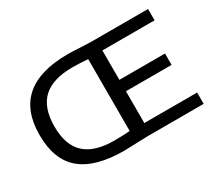

<svg xmlns="http://www.w3.org/2000/svg" viewBox="-137 -1016 1444 1292"><g transform="rotate(-30 585.0 -370.5)"><path d="M1120 -88V0H686Q658.5 0 593.5 3Q528.5 6 501.5 6Q277.5 6 168 -85.5Q58.5 -177 58.5 -370Q58.5 -747 495 -747Q531 -747 586 -743.5Q596 -743 626.2 -741.5Q656.5 -740 680 -740H1115V-652H709.5V-423.5H1064V-335H709.5V-88ZM597.5 -649Q536 -654.5 475.5 -654.5Q324 -654.5 249 -584.8Q174 -515 174 -369Q174 -224.5 249 -155.5Q324 -86.5 475.5 -86.5Q553.5 -86.5 597.5 -91Z"/></g></svg>

Font: Encode Sans Expanded Medium
Style: Regular
Weight: 500
Width: 7
Designer: Multiple Designers
Foundry: Impallari Type
Version: Version 2.000